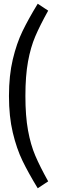

<svg xmlns="http://www.w3.org/2000/svg" viewBox="-20 -864 306 1028"><path d="M238 -807Q194 -728 169 -669.5Q144 -611 130 -534.5Q116 -458 116 -350Q116 -243 130 -166Q144 -89 169 -30.5Q194 28 238 107L182 144Q132 62 100.5 -3Q69 -68 48.5 -154Q28 -240 28 -350Q28 -460 48.5 -546Q69 -632 100.5 -697Q132 -762 182 -844Z"/></svg>

Font: Fira Sans Extra Condensed
Style: Regular
Weight: 400
Width: 1
Designer: Carrois Corporate & Edenspiekermann AG
Foundry: Carrois Corporate GbR & Edenspiekermann AG
Version: Version 4.203